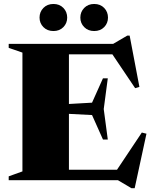

<svg xmlns="http://www.w3.org/2000/svg" viewBox="-20 -932 787 993"><path d="M537.5 -527 516.5 -368 537.5 -210.5H512.5L456 -337L279.5 -346V-391L456 -401L512.5 -527ZM701 -482.5 679 -476 542 -679.5 619 -651H212V-705H565L638.5 -748H650.5ZM569 -30 713.5 -246.5 737.5 -240.5 676.5 41.5H660L590 0H212V-54H633.5ZM25 0V-20L96 -45.5V-660L25 -684.5V-705H336.5V0ZM256.5 -771.5Q224.5 -771.5 204.5 -791.8Q184.5 -812 184.5 -841Q184.5 -870.5 204.5 -891Q224.5 -911.5 256.5 -911.5Q288 -911.5 307.8 -891Q327.5 -870.5 327.5 -841Q327.5 -812 307.8 -791.8Q288 -771.5 256.5 -771.5ZM467 -771.5Q435.5 -771.5 415.5 -791.8Q395.5 -812 395.5 -841Q395.5 -870.5 415.5 -891Q435.5 -911.5 467 -911.5Q499 -911.5 518.8 -891Q538.5 -870.5 538.5 -841Q538.5 -812 518.8 -791.8Q499 -771.5 467 -771.5Z"/></svg>

Font: Newsreader 60pt ExtraBold
Style: Regular
Weight: 800
Designer: Hugues Gentile
Foundry: Production Type
Version: Version 1.003